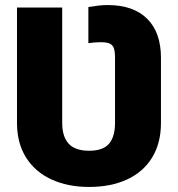

<svg xmlns="http://www.w3.org/2000/svg" viewBox="-20 -737 710 767"><path d="M47.9 -246.1V-707H228.5V-246.1Q228.5 -191.4 254.2 -163.1Q279.8 -134.8 335.9 -134.8Q391.6 -134.8 415.5 -162.8Q439.5 -190.9 439.5 -246.1V-505.9Q439.5 -531.2 434.8 -544.4Q430.2 -557.6 418.2 -563Q406.2 -568.4 381.8 -568.4Q358.9 -568.4 333 -564.5V-709Q357.4 -712.9 374.5 -714.8Q391.6 -716.8 410.2 -716.8Q512.7 -716.8 567.9 -662.1Q623 -607.4 623 -505.9V-246.1Q623 -165.5 587.9 -107.9Q552.7 -50.3 488 -20.3Q423.3 9.8 335.9 9.8Q250.5 9.8 185.3 -20.3Q120.1 -50.3 84 -107.9Q47.9 -165.5 47.9 -246.1Z"/></svg>

Font: Pretendard GOV Black
Style: Regular
Weight: 900
Designer: Base glyphs from Inter by Rasmus Andersson; Hangeul glyphs from Noto Sans CJK(Source Han Sans) by Jang Soo-young and Kan
Foundry: Kil Hyung-jin
Version: Version 1.309